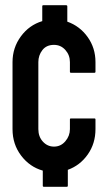

<svg xmlns="http://www.w3.org/2000/svg" viewBox="-20 -716 428 736"><path d="M148 0Q144 0 144 -4V-62Q94 -76 61 -119.5Q28 -163 28 -221V-478Q28 -533 60 -576.5Q92 -620 142 -635V-692Q142 -696 146 -696H233Q238 -696 238 -692V-633Q286 -616 316 -574Q346 -532 346 -478V-441Q346 -437 342 -437H252Q248 -437 248 -441V-478Q248 -505 230.5 -524.5Q213 -544 187 -544Q158 -544 142.5 -524Q127 -504 127 -478V-221Q127 -192 144.5 -173Q162 -154 187 -154Q213 -154 230.5 -174.5Q248 -195 248 -221V-258Q248 -262 252 -262H342Q346 -262 346 -258V-221Q346 -166 316.5 -124Q287 -82 240 -65V-4Q240 0 236 0Z"/></svg>

Font: AL Dynamic
Style: Regular
Weight: 400
Version: Version 1.000; ttfautohint (v1.8.2) -l 8 -r 50 -G 200 -x 14 